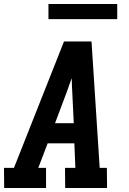

<svg xmlns="http://www.w3.org/2000/svg" viewBox="-25 -943 645 963"><path d="M-4 0 -5 -101H45L296 -735H434L475 -101H511L512 0H302L301 -101H353L348 -224H214L167 -101H206V0ZM345 -325 337 -490Q336 -505 335.5 -520.5Q335 -536 335 -551Q329 -536 323.5 -520.5Q318 -505 313 -490L251 -325ZM563 -847H218V-923H563Z"/></svg>

Font: Iosevka Etoile
Style: Bold Italic
Weight: 700
Italic angle: -9°
Designer: Belleve Invis
Foundry: Belleve Invis
Version: Version 28.1.0; ttfautohint (v1.8.4)